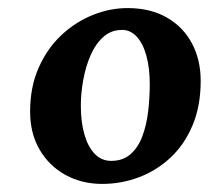

<svg xmlns="http://www.w3.org/2000/svg" viewBox="-20 -822 516 475"><path d="M298 -802Q353.5 -801.5 393.5 -778.2Q433.5 -755 455 -714.5Q476.5 -674 476.5 -622Q476.5 -560 456.5 -512.2Q436.5 -464.5 402 -432.2Q367.5 -400 323.8 -383.5Q280 -367 233 -367Q182.5 -367 142 -389.2Q101.5 -411.5 78 -451.8Q54.5 -492 54.5 -546Q54.5 -607 75.8 -654.8Q97 -702.5 132 -735.2Q167 -768 210.2 -785.2Q253.5 -802.5 298 -802ZM282 -748Q255 -748 235.8 -730.8Q216.5 -713.5 204.2 -685.5Q192 -657.5 186 -624.5Q180 -591.5 180 -560.5Q180 -520 188.8 -489.5Q197.5 -459 214.2 -441.5Q231 -424 255 -424Q284.5 -424 303.2 -440.8Q322 -457.5 332.2 -485Q342.5 -512.5 346.5 -546.2Q350.5 -580 350.5 -614Q350.5 -653.5 342.2 -683.8Q334 -714 318.5 -731Q303 -748 282 -748Z"/></svg>

Font: Merriweather 20pt Black
Style: Italic
Weight: 900
Italic angle: -7.8°
Version: Version 2.101